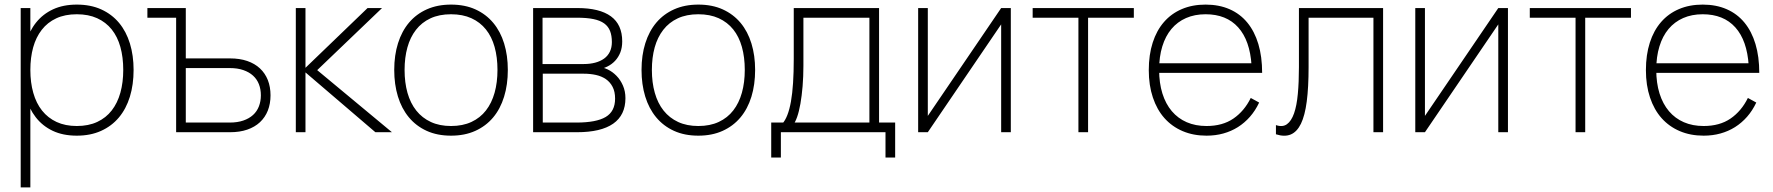

<svg xmlns="http://www.w3.org/2000/svg" viewBox="-20 -575 7711 835"><path d="M70 240V-540H112V240ZM314 15Q254 15 209.5 -6Q165 -27 135.5 -65Q106 -103 91.5 -155.5Q77 -208 77 -271Q77 -335 92 -387.2Q107 -439.5 136.8 -476.8Q166.5 -514 210.8 -534.5Q255 -555 314 -555Q374.5 -555 420.5 -534Q466.5 -513 497.8 -475.5Q529 -438 545 -385.8Q561 -333.5 561 -271Q561 -207 544.8 -154.2Q528.5 -101.5 497 -64Q465.5 -26.5 419.5 -5.8Q373.5 15 314 15ZM314 -27Q365 -27 403 -44.8Q441 -62.5 466 -94.8Q491 -127 503.5 -171.8Q516 -216.5 516 -271Q516 -326 503.5 -370.8Q491 -415.5 465.8 -447Q440.5 -478.5 402.5 -495.8Q364.5 -513 314 -513Q262.5 -513 224.5 -495.2Q186.5 -477.5 161.5 -445.2Q136.5 -413 124.2 -368.8Q112 -324.5 112 -271Q112 -216 124.8 -171Q137.5 -126 163 -94Q188.5 -62 226.2 -44.5Q264 -27 314 -27Z M746 -498H621V-540H788ZM980.5 0H746V-540H788V-321H980.5Q1022.5 -321 1055.2 -309.8Q1088 -298.5 1110.5 -277.5Q1133 -256.5 1144.8 -226.8Q1156.5 -197 1156.5 -160.5Q1156.5 -124 1144.8 -94.2Q1133 -64.5 1110.5 -43.5Q1088 -22.5 1055.2 -11.2Q1022.5 0 980.5 0ZM979 -42Q1013 -42 1038.2 -50.8Q1063.5 -59.5 1080.5 -75Q1097.5 -90.5 1106 -112.5Q1114.5 -134.5 1114.5 -160.5Q1114.5 -187 1106 -208.8Q1097.5 -230.5 1080.5 -246Q1063.5 -261.5 1038.2 -270.2Q1013 -279 979 -279H788V-42Z M1297.5 -269.5 1612.5 0H1684.5L1359.5 -270L1641.5 -540H1578.5ZM1266.5 0H1308.5V-540H1266.5Z M1941.5 15Q2001 15 2047 -5.8Q2093 -26.5 2124.5 -64Q2156 -101.5 2172.2 -154.2Q2188.5 -207 2188.5 -271Q2188.5 -333.5 2172.5 -385.8Q2156.5 -438 2125.2 -475.5Q2094 -513 2048 -534Q2002 -555 1941.5 -555Q1882.5 -555 1836.5 -534.5Q1790.5 -514 1759 -476.8Q1727.5 -439.5 1711 -387.2Q1694.5 -335 1694.5 -271Q1694.5 -208 1710.5 -155.5Q1726.5 -103 1758 -65Q1789.5 -27 1835.5 -6Q1881.5 15 1941.5 15ZM1941.5 -27Q1891.5 -27 1853.8 -44.5Q1816 -62 1790.5 -94Q1765 -126 1752.2 -171Q1739.5 -216 1739.5 -271Q1739.5 -324.5 1751.8 -368.8Q1764 -413 1789 -445.2Q1814 -477.5 1852 -495.2Q1890 -513 1941.5 -513Q1992 -513 2030 -495.8Q2068 -478.5 2093.2 -447Q2118.5 -415.5 2131 -370.8Q2143.5 -326 2143.5 -271Q2143.5 -216.5 2131 -171.8Q2118.5 -127 2093.5 -94.8Q2068.5 -62.5 2030.5 -44.8Q1992.5 -27 1941.5 -27Z M2489.5 0H2298.5V-540H2491Q2587.5 -540 2636.8 -504Q2686 -468 2686 -395Q2686 -368 2677.8 -347Q2669.5 -326 2655 -310.5Q2640.5 -295 2621 -285.5Q2601.5 -276 2579 -272V-284Q2601 -283.5 2622.5 -273.2Q2644 -263 2661.2 -245.2Q2678.5 -227.5 2689.2 -202.8Q2700 -178 2700 -148Q2700 -74.5 2646.8 -37.2Q2593.5 0 2489.5 0ZM2487 -42Q2573 -42 2614 -66.2Q2655 -90.5 2655 -146Q2655 -176.5 2644.2 -197.2Q2633.5 -218 2615 -230.8Q2596.5 -243.5 2571.8 -249Q2547 -254.5 2519 -254.5H2340.5V-42ZM2489 -498H2339.5V-296.5H2519Q2546 -296.5 2568.5 -302.5Q2591 -308.5 2607.2 -320.2Q2623.5 -332 2632.2 -350Q2641 -368 2641 -392Q2641 -420 2633.2 -440Q2625.5 -460 2607.8 -473Q2590 -486 2561 -492Q2532 -498 2489 -498Z M3017 15Q3076.5 15 3122.5 -5.8Q3168.5 -26.5 3200 -64Q3231.5 -101.5 3247.8 -154.2Q3264 -207 3264 -271Q3264 -333.5 3248 -385.8Q3232 -438 3200.8 -475.5Q3169.5 -513 3123.5 -534Q3077.5 -555 3017 -555Q2958 -555 2912 -534.5Q2866 -514 2834.5 -476.8Q2803 -439.5 2786.5 -387.2Q2770 -335 2770 -271Q2770 -208 2786 -155.5Q2802 -103 2833.5 -65Q2865 -27 2911 -6Q2957 15 3017 15ZM3017 -27Q2967 -27 2929.2 -44.5Q2891.5 -62 2866 -94Q2840.5 -126 2827.8 -171Q2815 -216 2815 -271Q2815 -324.5 2827.2 -368.8Q2839.5 -413 2864.5 -445.2Q2889.5 -477.5 2927.5 -495.2Q2965.5 -513 3017 -513Q3067.5 -513 3105.5 -495.8Q3143.5 -478.5 3168.8 -447Q3194 -415.5 3206.5 -370.8Q3219 -326 3219 -271Q3219 -216.5 3206.5 -171.8Q3194 -127 3169 -94.8Q3144 -62.5 3106 -44.8Q3068 -27 3017 -27Z M3803 -24.5V-540H3432V-318.5Q3432 -260.5 3429 -214.5Q3426 -168.5 3419.8 -133.5Q3413.5 -98.5 3404.2 -74.8Q3395 -51 3382.5 -37.5L3427.5 -30.5Q3438 -41.5 3446.5 -65.8Q3455 -90 3461 -124Q3467 -158 3470.5 -200.2Q3474 -242.5 3474 -289V-498H3761V-24.5ZM3334 110H3376V0H3831V110H3873V-42H3803H3386.5H3334Z M4376 -540V0H4334V-469L4015 0H3973V-540H4015V-71L4334 -540Z M4670 0V-498H4471V-540H4911V-498H4712V0Z M5227 -27Q5179 -27 5141 -43.5Q5103 -60 5076.2 -91.5Q5049.5 -123 5035.2 -168.5Q5021 -214 5021 -271.5Q5021 -328.5 5034.8 -373.2Q5048.5 -418 5074.5 -449Q5100.5 -480 5138 -496.5Q5175.5 -513 5223 -513Q5313.5 -513 5364.8 -456Q5416 -399 5423 -290.5V-258H5469Q5469 -328.5 5452.5 -383.5Q5436 -438.5 5404.5 -476.8Q5373 -515 5327.2 -535Q5281.5 -555 5223 -555Q5165.5 -555 5119.8 -535.5Q5074 -516 5042 -479.2Q5010 -442.5 4993 -389.5Q4976 -336.5 4976 -270Q4976 -204 4993.8 -151Q5011.5 -98 5044.2 -61.2Q5077 -24.5 5123.2 -4.8Q5169.5 15 5227 15Q5266 15 5300.2 5.5Q5334.5 -4 5363.5 -22.2Q5392.5 -40.5 5416 -67.2Q5439.5 -94 5456 -129L5419.5 -149Q5391.5 -92 5344.2 -59.5Q5297 -27 5227 -27ZM5455 -300H5014.5L5013.5 -258H5469Z M5529 -31Q5557.5 -21 5576.8 -34.8Q5596 -48.5 5607.8 -82Q5619.5 -115.5 5624.2 -166.8Q5629 -218 5629 -283V-540H5995V0H5953V-498H5671V-283Q5671 -195 5663 -133.8Q5655 -72.5 5637.8 -37Q5620.5 -1.5 5593.5 9.8Q5566.5 21 5529 9Z M6538 -540V0H6496V-469L6177 0H6135V-540H6177V-71L6496 -540Z M6832 0V-498H6633V-540H7073V-498H6874V0Z M7389 -27Q7341 -27 7303 -43.5Q7265 -60 7238.2 -91.5Q7211.5 -123 7197.2 -168.5Q7183 -214 7183 -271.5Q7183 -328.5 7196.8 -373.2Q7210.5 -418 7236.5 -449Q7262.5 -480 7300 -496.5Q7337.5 -513 7385 -513Q7475.5 -513 7526.8 -456Q7578 -399 7585 -290.5V-258H7631Q7631 -328.5 7614.5 -383.5Q7598 -438.5 7566.5 -476.8Q7535 -515 7489.2 -535Q7443.5 -555 7385 -555Q7327.5 -555 7281.8 -535.5Q7236 -516 7204 -479.2Q7172 -442.5 7155 -389.5Q7138 -336.5 7138 -270Q7138 -204 7155.8 -151Q7173.5 -98 7206.2 -61.2Q7239 -24.5 7285.2 -4.8Q7331.5 15 7389 15Q7428 15 7462.2 5.5Q7496.5 -4 7525.5 -22.2Q7554.5 -40.5 7578 -67.2Q7601.5 -94 7618 -129L7581.5 -149Q7553.5 -92 7506.2 -59.5Q7459 -27 7389 -27ZM7617 -300H7176.5L7175.5 -258H7631Z"/></svg>

Font: Vela Sans GX ExtLt
Style: Regular
Weight: 200
Designer: Principal design: Mikhail Sharanda - project Manrope.
Design modification: Ravid Balaliev
Foundry: Mikhail Sharanda
Version: Version 1.001